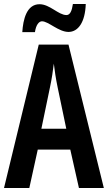

<svg xmlns="http://www.w3.org/2000/svg" viewBox="-20 -936 537 956"><path d="M91 -776H154C159 -812 174 -830 189 -830C221 -830 272 -777 321 -777C369 -777 404 -825 407 -916H343C338 -882 329 -861 311 -861C271 -861 228 -915 177 -915C112 -915 95 -838 91 -776ZM373 0H497L321 -714H173L0 0H126L168 -191H330ZM267 -501 310 -295H186L229 -502C238 -544 244 -586 248 -619C252 -585 258 -544 267 -501Z"/></svg>

Font: Noto Sans Devanagari ExtraCondensed SemiBold
Style: Regular
Weight: 600
Width: 2
Designer: Jelle Bosma - Monotype Design Team
Foundry: Monotype Imaging Inc.
Version: Version 2.004